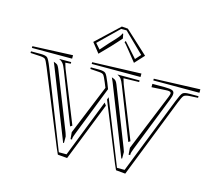

<svg xmlns="http://www.w3.org/2000/svg" viewBox="-100 -854 1074 948"><g transform="rotate(15 437.0 -379.5)"><path d="M865.2 -528.8V-511.2H629.4V-520ZM598.1 -191.9 588.9 -185.5 485.8 -447.3Q477.5 -469.2 470.2 -478.5Q462.9 -487.8 452.1 -492.2V-493.7H564V-485.4L484.4 -483.4L493.2 -455.1ZM564 -528.8V-511.2H314.5V-520ZM424.8 -411.6 326.7 -161.6Q316.9 -137.7 316.9 -129.4Q316.9 -127.4 317.4 -127V-125.5H309.6L306.6 -160.2L410.6 -414.6L400.4 -439.5Q388.2 -469.2 382.3 -475.3Q376.5 -481.4 357.9 -482.4L314.5 -485.4V-493.7H356Q382.3 -493.7 390.6 -485.6Q398.9 -477.5 413.1 -441.4ZM438 -374 567.9 -47.9H606.9L761.7 -441.4Q775.9 -477.5 784.2 -485.6Q792.5 -493.7 818.8 -493.7H865.2V-485.4L818.8 -482.9Q799.3 -481 792.7 -474.1Q786.1 -467.3 773.4 -435.1L614.7 -30.8L566.4 -35.2L553.7 -63.5L433.1 -361.3ZM629.4 -476.6V-493.7H692.4Q720.2 -493.7 731 -489.3Q741.7 -484.9 741.7 -472.7Q741.7 -460.9 733.9 -441.9L623.5 -161.6Q614.3 -138.7 614.3 -129.4Q614.3 -127.4 614.7 -127V-125.5H606.4L604 -160.2L723.1 -452.1Q728.5 -465.3 728.5 -471.2Q728.5 -481 710 -481Q702.1 -481 697.8 -480.5ZM581.1 -129.9V-129.4ZM580.6 -132.3V-99.1L576.7 -97.7L437.5 -451.2Q435.5 -456.1 432.1 -463.4Q428.7 -470.7 427.7 -473.1Q430.2 -472.2 434.6 -470.5Q439 -468.8 440.7 -468Q442.4 -467.3 445.3 -465.3Q448.2 -463.4 450 -460.9Q451.7 -458.5 454.1 -454.6Q456.5 -450.7 458.5 -445.3L573.7 -151.9Q577.6 -141.1 580.6 -132.3ZM301.3 -191.9 291.5 -185.5 189 -447.3Q180.7 -469.2 173.1 -478.5Q165.5 -487.8 154.8 -492.2V-493.7H214.4V-485.4L187 -483.4L195.8 -455.1ZM214.4 -528.8V-511.2H8.8V-520ZM435.5 -330.1 317.4 -30.8 269 -35.2 256.3 -63.5 103 -439.5Q90.8 -469.2 85.2 -475.1Q79.6 -481 60.5 -482.4L8.8 -485.4V-493.7H58.6Q85 -493.7 93.3 -485.6Q101.6 -477.5 115.7 -441.4L270.5 -47.9H310.1L425.8 -343.3ZM283.7 -129.9V-129.4ZM283.2 -132.3V-99.1L279.3 -97.7L140.1 -451.2Q138.2 -456.5 135 -463.6Q131.8 -470.7 130.9 -473.1Q133.3 -472.2 137.7 -470.5Q142.1 -468.8 143.6 -468Q145 -467.3 148.2 -465.3Q151.4 -463.4 152.8 -460.9Q154.3 -458.5 156.7 -454.6Q159.2 -450.7 161.1 -445.3L276.9 -151.9Q278.8 -147 280 -142.8Q281.2 -138.7 282 -136Q282.7 -133.3 283.2 -132.3ZM430.7 -671.9Q424.3 -664.1 406.5 -644.8Q388.7 -625.5 383.8 -620.1L333.5 -568.4L293.9 -618.2L410.6 -728L441.9 -725.6L558.6 -618.2L514.6 -570.3L469.2 -627Q464.4 -632.3 456.8 -642.1Q449.2 -651.9 443.4 -656.7L447.8 -664.1Q456.5 -653.8 477.1 -631.8L514.6 -589.8L539.1 -617.2L438 -715.8H410.2L309.1 -617.2L333.5 -589.8L370.6 -631.8Q377 -638.7 386 -648.2Q395 -657.7 399.9 -663.3Q404.8 -668.9 410.2 -675.3Q415.5 -681.6 418.2 -686.3Q420.9 -690.9 421.9 -695.3H426.3Z"/></g></svg>

Font: FoglihtenNo03
Style: Regular
Weight: 500
Version: Version 0.59